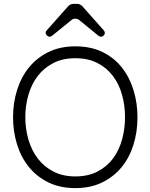

<svg xmlns="http://www.w3.org/2000/svg" viewBox="-20 -953 772 986"><path d="M355 -933H378Q384 -933 390.5 -930Q397 -927 402 -922L513 -797Q524 -784 513 -771Q507 -765 499.5 -764.5Q492 -764 486 -769L387 -850Q379 -857 366 -857Q355 -857 347 -850L247 -769Q241 -764 233.5 -764.5Q226 -765 221 -771Q208 -784 220 -797L331 -922Q336 -927 342.5 -930Q349 -933 355 -933ZM367 13Q288 13 228 -16.5Q168 -46 127.5 -96.5Q87 -147 67 -213Q47 -279 47 -351Q47 -425 68 -491.5Q89 -558 129.5 -607.5Q170 -657 229.5 -686Q289 -715 367 -715Q447 -715 507 -685.5Q567 -656 606.5 -605.5Q646 -555 666 -489Q686 -423 686 -351Q686 -276 665.5 -210Q645 -144 604.5 -94.5Q564 -45 504.5 -16Q445 13 367 13ZM367 -47Q433 -47 481.5 -72.5Q530 -98 561 -140Q592 -182 607 -237Q622 -292 622 -351Q622 -412 606.5 -467Q591 -522 559.5 -563.5Q528 -605 480 -629.5Q432 -654 367 -654Q301 -654 252.5 -628.5Q204 -603 172.5 -561Q141 -519 125.5 -464.5Q110 -410 110 -351Q110 -291 126 -236Q142 -181 174 -139Q206 -97 254.5 -72Q303 -47 367 -47Z"/></svg>

Font: Higure Gothic
Style: Regular
Weight: 400
Designer: Yoshimichi Ohira
Foundry: Positype
Version: Version 1.000